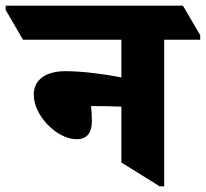

<svg xmlns="http://www.w3.org/2000/svg" viewBox="-92 -647 726 677"><path d="M178 -156C214 -156 232 -178 232 -220C232 -238 231 -256 229 -273C231 -273 233 -273 236 -273C275 -273 305 -272 336 -271V-74L471 10H487V-507H614V-523L553 -627H-72V-612L-11 -507H336V-374C281 -385 201 -396 139 -396C69 -396 27 -366 27 -313C27 -238 110 -156 178 -156Z"/></svg>

Font: Noto Serif Devanagari SemiCondensed Black
Style: Regular
Weight: 900
Width: 4
Designer: Universal Thirst, Indian Type Foundry and the Monotype Design Team
Foundry: Monotype Imaging Inc.
Version: Version 2.004